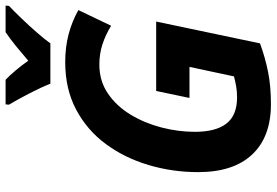

<svg xmlns="http://www.w3.org/2000/svg" viewBox="-171 -807 988 686"><g transform="rotate(-90 323.0 -464.0)"><path d="M294 10Q177 10 114 -57Q51 -124 51 -250Q51 -342 76.5 -427.5Q102 -513 151.5 -580Q201 -647 274.5 -686Q348 -725 444 -725Q497 -725 543 -713Q589 -701 630 -678L574 -561Q541 -581 507.5 -592Q474 -603 435 -603Q377 -603 332 -572.5Q287 -542 256.5 -491.5Q226 -441 210.5 -381Q195 -321 195 -262Q195 -187 224.5 -149Q254 -111 318 -111Q339 -111 356.5 -114Q374 -117 393 -122L427 -281H316L341 -400H589L511 -29Q462 -11 410.5 -0.5Q359 10 294 10ZM367 -778Q354 -811 332 -853.5Q310 -896 292 -926L293 -938H381Q396 -924 414.5 -902Q433 -880 449 -857Q477 -881 501.5 -901Q526 -921 551 -938H646L645 -926Q627 -909 601 -882Q575 -855 550.5 -827Q526 -799 511 -778Z"/></g></svg>

Font: Noto Sans SemiCondensed
Style: Bold Italic
Weight: 700
Width: 4
Italic angle: -12°
Designer: Monotype Design Team
Foundry: Monotype Imaging Inc.
Version: Version 2.013; ttfautohint (v1.8.4.7-5d5b)